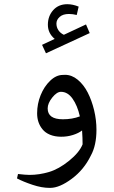

<svg xmlns="http://www.w3.org/2000/svg" viewBox="-20 -663 551 932"><path d="M245.6 -474.1Q212.4 -501.5 212.4 -543Q212.4 -584.5 238 -613.5Q263.7 -642.6 306.6 -642.6Q333.5 -642.6 361.8 -630.9L352.5 -590.3Q332.5 -595.2 314.9 -595.2Q285.6 -595.2 269.8 -581.1Q253.9 -566.9 253.9 -548.8Q253.9 -530.8 263.4 -516.4Q272.9 -502 290 -494.1L397.5 -544.4L415.5 -502.4L203.1 -404.3L184.1 -445.3ZM211.4 -136.7Q211.4 -84 285.2 -84Q331.1 -84 367.7 -98.1Q355.5 -151.4 332 -184.3Q308.6 -217.3 275.9 -217.3Q255.9 -217.3 233.6 -189.5Q211.4 -161.6 211.4 -136.7ZM285.2 -299.3 295.9 -299.8Q328.6 -299.8 357.4 -275.9Q386.2 -252 405.8 -213.9Q425.3 -175.8 436.8 -128.2Q448.2 -80.6 448.2 -33.2Q448.2 43 420.9 92.3Q387.7 160.6 328.4 204.8Q269 249 224.1 249H220.2Q182.6 249 137.9 234.1Q93.3 219.2 62.5 203.1L67.4 181.6Q105 186 123.5 186Q169.9 186 217.8 171.9Q265.6 157.7 315.4 117.4Q365.2 77.1 380.9 37.6Q380.9 7.8 378.4 -29.8Q361.8 -16.6 334 -7.8Q306.2 1 276.1 0.7Q246.1 0.5 222.9 -9Q199.7 -18.6 186.5 -35.2Q160.2 -66.9 160.2 -112.8Q160.2 -158.7 177.2 -200.9Q194.3 -243.2 223.6 -271.2Q252.9 -299.3 285.2 -299.3Z"/></svg>

Font: Nika
Style: Regular
Weight: 400
Designer: Mohammad Saleh Souzanchi
Foundry: http://font-store.ir
Version: Version:1.0.0;RFB:1.2.5;Building:2016-05-25 11:08:22.297533